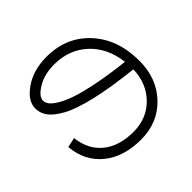

<svg xmlns="http://www.w3.org/2000/svg" viewBox="-147 -999 1294 1294"><g transform="rotate(45 500.0 -352.0)"><path d="M596 -47Q716 -60 783 -142Q850 -224 850 -360Q850 -487 766 -570Q682 -653 551 -657Q530 -463 498.5 -329Q467 -195 429 -126.5Q391 -58 353 -30.5Q315 -3 270 -3Q198 -3 137.5 -90Q77 -177 77 -303Q77 -491 205.5 -609Q334 -727 540 -727Q706 -727 814.5 -623.5Q923 -520 923 -360Q923 -194 839 -91.5Q755 11 611 23ZM475 -653Q327 -635 238.5 -540Q150 -445 150 -303Q150 -209 190 -143Q230 -77 270 -77Q288 -77 307.5 -90.5Q327 -104 351 -143Q375 -182 396 -243Q417 -304 438.5 -410Q460 -516 475 -653Z"/></g></svg>

Font: M PLUS 1p
Style: Regular
Weight: 400
Version: Version 1.062